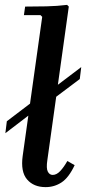

<svg xmlns="http://www.w3.org/2000/svg" viewBox="-20 -757 353 787"><path d="M256 -97 286 -80Q262 -29 232.5 -9.5Q203 10 167 10Q118 10 91 -21.5Q64 -53 73 -118L153 -688L146 -695H78L83 -730Q126 -730 170.5 -731Q215 -732 255 -737L262 -730L174 -100Q169 -67 176 -53.5Q183 -40 196 -40Q212 -40 227 -56Q242 -72 256 -97ZM161 -367 313 -482 307 -433 154 -318ZM155 -328 2 -211 8 -260 162 -377Z"/></svg>

Font: Brygada 1918 SemiBold
Style: Italic
Weight: 600
Italic angle: -8°
Designer: Mateusz Machalski | Borys Kosmynka | Przemek Hoffer
Foundry: NIEPODLEGLA 2018
Version: Version 3.006